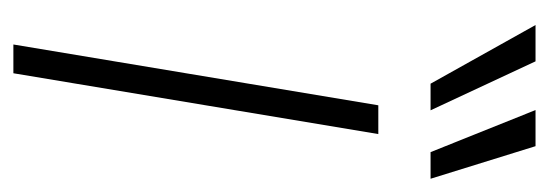

<svg xmlns="http://www.w3.org/2000/svg" viewBox="-287 -534 821 287"><g transform="rotate(90 123.5 -390.5)"><path d="M46.5 0 137.4 -545.5H180.4L89.5 0ZM71.7 -780.5 144.9 -623.6H105.1L17.4 -780.5ZM144.5 -780.5H198.5L247.2 -623.6H207.4Z"/></g></svg>

Font: Inter P Extra Light
Style: Italic
Weight: 200
Italic angle: 9.39999°
Designer: Rasmus Andersson
Foundry: rsms
Version: Version 3.018;git-588b23468